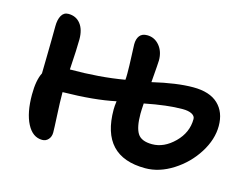

<svg xmlns="http://www.w3.org/2000/svg" viewBox="-78 -657 1024 784"><g transform="rotate(15 434.0 -265.0)"><path d="M151.9 -3.9Q111.3 -3.9 87.6 -49.6Q64 -95.2 64 -171.9Q64 -232.9 81.1 -266.1Q81.5 -289.6 82.3 -331.5Q83 -373.5 83.5 -406.7Q84 -439.9 84 -465.8Q84 -494.1 93.8 -511.5Q103.5 -528.8 123 -528.8Q155.3 -528.8 174.1 -505.1Q192.9 -481.4 192.9 -439.9Q192.9 -402.8 187 -311Q312.5 -311 417 -329.1Q418 -337.9 418 -356Q418 -387.7 416 -429.7Q414.1 -471.7 414.1 -478Q414.1 -501 424.3 -514.4Q434.6 -527.8 456.1 -527.8Q487.3 -527.8 508.1 -503.2Q528.8 -478.5 528.8 -440.9Q528.8 -431.6 522 -347.2Q623.5 -371.1 692.9 -371.1Q762.7 -371.1 798.3 -337.4Q834 -303.7 834 -245.1Q834 -188 798.1 -131.1Q762.2 -74.2 704.6 -37.6Q647 -1 587.9 -1Q401.9 -1 401.9 -199.2Q401.9 -214.8 404.8 -234.9Q315.9 -215.8 182.1 -213.9V-209Q182.1 -172.4 185.1 -116.9Q188 -61.5 188 -44.9Q188 -26.9 177.7 -15.4Q167.5 -3.9 151.9 -3.9ZM512.2 -210.9Q512.2 -154.3 528.1 -128.7Q543.9 -103 589.8 -103Q640.1 -103 683.6 -146Q727.1 -189 727.1 -246.1Q727.1 -258.8 712.9 -266.4Q698.7 -273.9 673.8 -273.9Q609.4 -273.9 514.2 -254.9Q512.2 -224.6 512.2 -210.9Z"/></g></svg>

Font: Shantell Sans Bouncy
Style: Regular
Weight: 500
Designer: Stephen Nixon, Anya Danilova, Shantell Martin
Foundry: Arrow Type
Version: Version 1.006;[9816181b4]